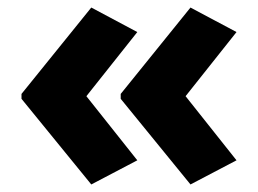

<svg xmlns="http://www.w3.org/2000/svg" viewBox="-20 -532 685 509"><path d="M37 -283 222 -512 344 -447 209 -277 344 -107 222 -43 37 -270ZM300 -283 485 -512 607 -447 472 -277 607 -107 485 -43 300 -270Z"/></svg>

Font: Noto Sans Khmer ExtraBold
Style: Regular
Weight: 800
Version: Version 2.003